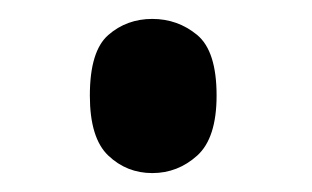

<svg xmlns="http://www.w3.org/2000/svg" viewBox="-20 -456 330 203"><path d="M141 -273Q168 -273 188.5 -291.5Q209 -310 209 -355Q209 -402 188.5 -419Q168 -436 141 -436Q114 -436 94.5 -419Q75 -402 75 -355Q75 -310 94.5 -291.5Q114 -273 141 -273Z"/></svg>

Font: Noto Serif Display SemiCondensed Extra
Style: Regular
Weight: 800
Width: 4
Designer: Monotype Design Team
Foundry: Monotype Imaging Inc.
Version: Version 1.900